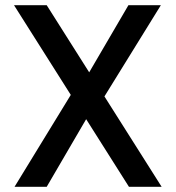

<svg xmlns="http://www.w3.org/2000/svg" viewBox="-20 -720 677 740"><path d="M477 0 34 -700H160L603 0ZM36 0 271 -384 335 -300 160 0ZM365 -320 302 -404 475 -700H600Z"/></svg>

Font: Host Grotesk Light Medium
Style: Regular
Weight: 500
Version: Version 1.003